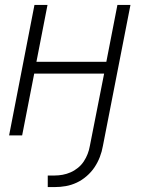

<svg xmlns="http://www.w3.org/2000/svg" viewBox="-20 -550 590 780"><path d="M174 210V163H202Q218 163 234.5 160Q251 157 267 150Q283 143 297 131.5Q311 120 320.5 105.5Q330 91 336 75.5Q342 60 345 43L403 -251H119L70 0H17L120 -530H173L128 -299H412L457 -530H510L398 43Q394 66 385.5 88Q377 110 364 129.5Q351 149 332 165.5Q313 182 291.5 192Q270 202 247.5 206Q225 210 202 210Z"/></svg>

Font: Lode Dark
Style: Italic
Weight: 400
Italic angle: -11°
Monospace: yes
Designer: Belleve Invis
Foundry: Belleve Invis
Version: Version 29.2.0; ttfautohint (v1.8.3)